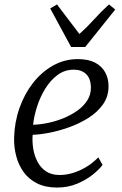

<svg xmlns="http://www.w3.org/2000/svg" viewBox="-20 -834 551 864"><path d="M441.5 -92Q427.5 -72.5 397.8 -48.5Q368 -24.5 326.8 -7.2Q285.5 10 237 10Q184 10 146.5 -9Q109 -28 86 -60.2Q63 -92.5 52.8 -132.2Q42.5 -172 43.5 -213Q45 -283 67.2 -346.8Q89.5 -410.5 128.2 -460.2Q167 -510 218.5 -539Q270 -568 330.5 -568Q377.5 -568 408 -552Q438.5 -536 453.5 -508.2Q468.5 -480.5 468.5 -446Q468.5 -399.5 443.2 -364Q418 -328.5 377.2 -303Q336.5 -277.5 290 -261Q243.5 -244.5 200 -236.2Q156.5 -228 127 -227.5Q124.5 -198.5 129.2 -167Q134 -135.5 147.8 -108Q161.5 -80.5 186.2 -63.5Q211 -46.5 248.5 -46.5Q276 -46.5 305.8 -55Q335.5 -63.5 365.5 -81Q395.5 -98.5 422.5 -126ZM312 -520.5Q271.5 -520.5 239.2 -496.8Q207 -473 183.8 -435.2Q160.5 -397.5 146.8 -354.5Q133 -311.5 129 -272.5Q161 -273.5 196.8 -281Q232.5 -288.5 266.5 -302.5Q300.5 -316.5 328.2 -336.2Q356 -356 372.5 -381.8Q389 -407.5 389 -438.5Q389 -479.5 368.2 -500Q347.5 -520.5 312 -520.5ZM300 -622.5 206 -796 236.5 -814Q261.5 -780.5 286.8 -747.5Q312 -714.5 337.5 -681Q374.5 -714.5 404 -747.5Q433.5 -780.5 470.5 -814L498.5 -791L363.5 -622.5Z"/></svg>

Font: Merriweather Light
Style: Italic
Weight: 300
Italic angle: -7.8°
Designer: Eben Sorkin
Foundry: Eben Sorkin
Version: Version 2.101